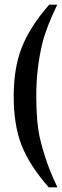

<svg xmlns="http://www.w3.org/2000/svg" viewBox="-20 -637 264 814"><path d="M223.6 157.2H186.5Q104.5 63.5 71.3 -21.5Q38.1 -107.4 38.1 -227.5Q38.1 -349.6 72.3 -435.5Q106.4 -523.4 188.5 -617.2H222.7Q174.8 -517.6 159.2 -452.1Q133.8 -345.7 133.8 -231.4Q133.8 -116.2 149.4 -50.8Q173.8 54.7 223.6 157.2Z"/></svg>

Font: RIT TN Joy
Style: Extra Bold
Weight: 800
Designer: Hussain K H
Foundry: Rachana Institute of Typography
Version: 1.6.2